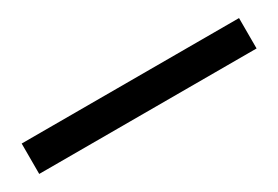

<svg xmlns="http://www.w3.org/2000/svg" viewBox="-8 -117 571 394"><g transform="rotate(-30 277.5 80.0)"><path d="M20 116V44H535V116Z"/></g></svg>

Font: Platypi SemiBold
Style: Regular
Weight: 600
Designer: David Sargent
Foundry: Bolt Cutter Type
Version: Version 1.200; ttfautohint (v1.8.4.7-5d5b)